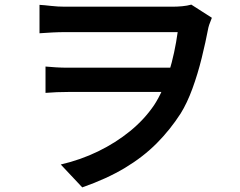

<svg xmlns="http://www.w3.org/2000/svg" viewBox="-20 -756 1040 831"><path d="M151 -735Q170 -734 200 -730.5Q230 -727 261 -727Q278 -727 314.5 -727Q351 -727 398.5 -727Q446 -727 497.5 -727Q549 -727 595.5 -727Q642 -727 676.5 -727Q711 -727 725 -727Q747 -727 768.5 -729Q790 -731 808 -736L897 -679Q894 -670 889.5 -659.5Q885 -649 882 -637Q870 -574 853 -505Q836 -436 813 -373Q790 -310 762 -265Q717 -195 658.5 -136Q600 -77 521 -29.5Q442 18 336 55L243 -44Q329 -64 405 -101Q481 -138 543 -188.5Q605 -239 647 -301Q666 -330 682.5 -366.5Q699 -403 711.5 -444Q724 -485 733.5 -529Q743 -573 749 -617Q734 -617 697 -617Q660 -617 610.5 -617Q561 -617 507 -617Q453 -617 403.5 -617Q354 -617 316.5 -617Q279 -617 262 -617Q236 -617 206.5 -615.5Q177 -614 151 -612ZM748 -358Q729 -358 692 -358Q655 -358 608 -358Q561 -358 511 -358Q461 -358 414.5 -358Q368 -358 331.5 -358Q295 -358 276 -358Q249 -358 225.5 -357Q202 -356 177 -354V-468Q198 -466 223 -464.5Q248 -463 272 -463Q291 -463 329 -463Q367 -463 415.5 -463Q464 -463 516 -463Q568 -463 615.5 -463Q663 -463 700 -463Q737 -463 755 -463Z"/></svg>

Font: Noto Sans KR SemiBold
Style: Regular
Weight: 600
Designer: Ryoko NISHIZUKA  (kana, bopomofo & ideographs); Paul D. Hunt (Latin, Greek & Cyrillic); Sandoll Communications , Soo-you
Foundry: Adobe
Version: Version 2.004-H2;hotconv 1.0.118;makeotfexe 2.5.65603